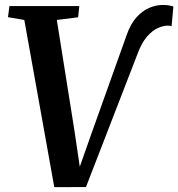

<svg xmlns="http://www.w3.org/2000/svg" viewBox="-20 -768 737 794"><path d="M204.5 6 80.5 -685.5 13 -697 19 -743H308L303 -696.5L215 -685.5L287.5 -230L318 -24L291.5 -26L355.5 -208L503 -621Q519.5 -669 544.5 -696.5Q569.5 -724 598 -735.8Q626.5 -747.5 651.5 -747.5Q669.5 -747.5 681.5 -745.2Q693.5 -743 697 -740.5L689.5 -659.5Q685.5 -661 681.8 -661.5Q678 -662 673 -662Q655 -662 632.2 -651.8Q609.5 -641.5 587.2 -615.8Q565 -590 547.5 -542L335.5 5.5Z"/></svg>

Font: Merriweather 24pt SemiBold
Style: Italic
Weight: 600
Italic angle: -7.8°
Version: Version 2.101